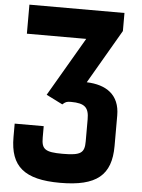

<svg xmlns="http://www.w3.org/2000/svg" viewBox="-64 -1050 824 1112"><g transform="rotate(5 347.5 -494.0)"><path d="M327.5 12.5C540 12.5 623.8 -57.5 623.8 -227.5V-405C623.8 -526.2 543.8 -577.5 431.2 -581.2L613.8 -895V-1000H61.2V-831.2H406.2L206.2 -488.8L301.2 -441.2C317.5 -456.2 325 -460 350 -460C432.5 -460 455 -435 455 -367.5V-240C455 -172.5 435 -156.2 327.5 -156.2C225 -156.2 205 -172.5 205 -240V-306.2H36.2V-227.5C36.2 -57.5 120 12.5 327.5 12.5Z"/></g></svg>

Font: Basalte Marquee
Style: Regular
Weight: 400
Designer: Ange Degheest & Benjamin Gomez & Eugénie Bidaut
Foundry: Velvetyne Type Foundry
Version: Version 1.000;FEAKit 1.0